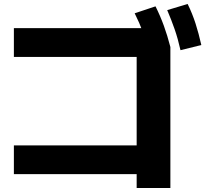

<svg xmlns="http://www.w3.org/2000/svg" viewBox="-20 -875 1040 968"><path d="M669 73V3H50V-142H669V-588H50V-733H806L839 -638V73ZM733 -608Q718 -666 700.5 -713Q683 -760 659 -808L764 -843Q788 -795 806 -745.5Q824 -696 839 -638ZM890 -622Q877 -680 860.5 -727.5Q844 -775 823 -824L926 -855Q950 -806 966 -756Q982 -706 995 -648Z"/></svg>

Font: M PLUS 1 Thin ExtraBold
Style: Regular
Weight: 800
Version: Version 1.001